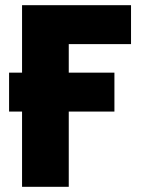

<svg xmlns="http://www.w3.org/2000/svg" viewBox="-20 -720 545 740"><path d="M65 -290H15V-440H65V-700H485V-550H245V-440H421V-290H245V0H65Z"/></svg>

Font: Tilda Sans Black
Style: Regular
Weight: 900
Designer: ParaType Ltd
Foundry: ParaType Ltd
Version: Version 1.009